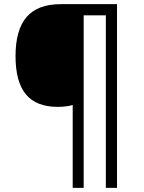

<svg xmlns="http://www.w3.org/2000/svg" viewBox="-20 -780 695 927"><path d="M331 -273Q299 -264 259 -264Q155 -264 105 -324.5Q55 -385 55 -509Q55 -636 108.5 -698Q162 -760 274 -760H545V127H491V-706H384V127H331Z"/></svg>

Font: OpenSansMMV
Style: Light
Weight: 300
Foundry: Ascender Corporation
Version: Version 4.001